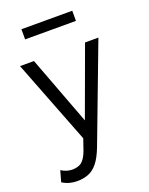

<svg xmlns="http://www.w3.org/2000/svg" viewBox="-165 -759 827 1067"><g transform="rotate(-20 249.0 -225.0)"><path d="M102.5 224.5Q81 224.5 59.8 219.2Q38.5 214 15.5 200L34 134.5Q49 145 66.8 150Q84.5 155 97.5 155Q137.5 155 158 135.5Q178.5 116 192.5 76L214.5 12L21.5 -485H104L257 -78.5L406 -485H485L269.5 85Q248 141 223.5 171.2Q199 201.5 169 213Q139 224.5 102.5 224.5ZM99 -615V-675H399.5V-615Z"/></g></svg>

Font: Geologica Cursive ExtraLight
Style: Regular
Weight: 250
Designer: Sindre Bremnes, Frode Helland
Foundry: Monokrom Skriftforlag AS
Version: Version 1.010;gftools[0.9.28]